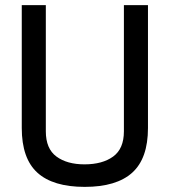

<svg xmlns="http://www.w3.org/2000/svg" viewBox="-20 -720 663 750"><path d="M464 -700H558V-220Q558 -101 496.5 -45.5Q435 10 311 10Q187 10 126 -45.5Q65 -101 65 -220V-700H159V-207Q159 -139 200.5 -108.5Q242 -78 310 -78Q380 -78 422 -108.5Q464 -139 464 -207Z"/></svg>

Font: Baumans
Style: Regular
Weight: 400
Designer: Henadij Zarechnjuk
Foundry: Cyreal (www.cyreal.org)
Version: Version 001.001